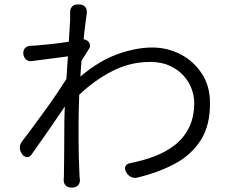

<svg xmlns="http://www.w3.org/2000/svg" viewBox="-20 -809 1040 865"><path d="M296 -719Q296 -736 296 -740Q296 -744 296 -752Q295 -769 305 -779.5Q315 -790 333 -789H339Q356 -788 364.5 -777Q373 -766 371 -749Q368 -727 364 -697.5Q360 -668 357 -632Q370 -630 379 -621Q385 -614 385.5 -605Q386 -596 381 -589L347 -535L342 -464Q426 -535 509.5 -565Q593 -595 666 -595Q734 -595 793 -564.5Q852 -534 889 -478Q926 -422 926 -345Q927 -245 885 -178.5Q843 -112 769 -72Q695 -32 599 -9Q583 -5 569 -12.5Q555 -20 548 -34L547 -36Q540 -50 545.5 -60.5Q551 -71 566 -74Q623 -85 675 -104.5Q727 -124 767.5 -155.5Q808 -187 831.5 -234Q855 -281 855 -347Q855 -376 843.5 -408Q832 -440 807.5 -467.5Q783 -495 745.5 -512.5Q708 -530 656 -530Q567 -530 486.5 -489Q406 -448 337 -382Q336 -351 335 -320Q334 -289 334 -260Q334 -213 334 -176Q334 -139 335 -102.5Q336 -66 338 -22Q339 -9 339 -7Q339 -5 340 -1Q341 16 331.5 26Q322 36 306 36H301Q285 36 275.5 26Q266 16 267 0Q267 -4 267.5 -6Q268 -8 268 -20Q269 -68 269 -104.5Q269 -141 269.5 -179Q270 -217 270 -271L272 -329Q239 -280 199.5 -223Q160 -166 123 -114Q114 -101 102 -101Q90 -101 80 -114L79 -116Q69 -129 69.5 -145Q70 -161 80 -173Q102 -201 129 -238Q156 -275 184.5 -314Q213 -353 237.5 -389.5Q262 -426 279 -453L286 -555L125 -534Q109 -531 98 -540.5Q87 -550 85 -566Q84 -583 93 -592.5Q102 -602 118 -603Q124 -603 125 -603Q126 -603 143 -604Q170 -606 211 -610.5Q252 -615 290 -621Z"/></svg>

Font: Chiron GoRound TC N
Style: Regular
Weight: 350
Designer: Ryoko NISHIZUKA 西塚涼子 (kana, bopomofo & ideographs); Paul D. Hunt (Latin, Greek & Cyrillic); Sandoll Communications 산돌커뮤니
Foundry: Adobe
Version: Version 1.000;hotconv 1.1.1;makeotfexe 2.6.0